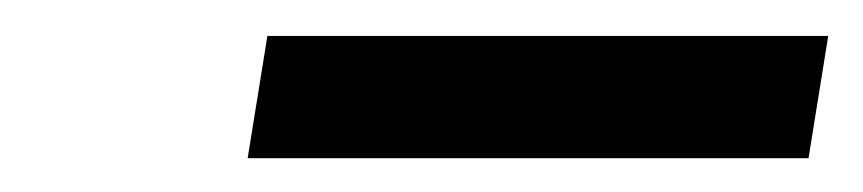

<svg xmlns="http://www.w3.org/2000/svg" viewBox="-20 -726 490 109"><path d="M450.2 -705.6 439 -636.2H120.6L131.8 -705.6Z"/></svg>

Font: Mardoto
Style: Italic
Weight: 400
Italic angle: -12°
Designer: Christian Robertson, Vahan Hovhannisyan
Foundry: Google
Version: Version 1.000